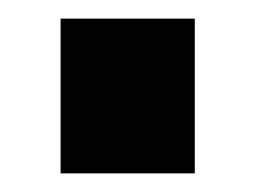

<svg xmlns="http://www.w3.org/2000/svg" viewBox="-20 -186 288 206"><path d="M45 0V-166H189V0Z"/></svg>

Font: TypoPRO Titillium Text
Style: 999 wt
Weight: 900
Designer: Accademia di Belle Arti di Urbino and others
Foundry: Accademia di Belle Arti di Urbino and others.
Version: Version 25.000